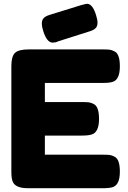

<svg xmlns="http://www.w3.org/2000/svg" viewBox="-20 -994 678 1014"><path d="M217 -177H525Q548 -177 559.5 -175.5Q571 -174 586 -166Q613 -152 613 -88Q613 -18 576 -6Q559 0 524 0H128Q58 0 46 -38Q40 -54 40 -89V-645Q40 -696 59 -714.5Q78 -733 131 -733H525Q548 -733 559.5 -731.5Q571 -730 586 -722Q613 -708 613 -644Q613 -574 576 -562Q559 -556 524 -556H217V-455H415Q438 -455 449.5 -453.5Q461 -452 476 -444Q503 -430 503 -366Q503 -296 465 -284Q448 -278 413 -278H217ZM288 -776Q274 -769 258 -769Q228 -769 209 -828Q201 -852 201 -869Q201 -886 208 -895Q217 -908 244 -916L409 -967Q435 -974 439 -974Q469 -974 487 -915Q495 -891 495 -874.5Q495 -858 488 -849Q479 -836 452 -828Z"/></svg>

Font: Fredoka One
Style: Regular
Weight: 400
Version: Version 1.001;April 7, 2020;FontCreator 12.0.0.2522 64-bit